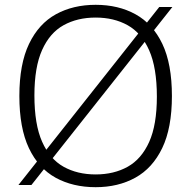

<svg xmlns="http://www.w3.org/2000/svg" viewBox="-20 -769 795 798"><path d="M377.5 9Q283 9 211.5 -30.2Q140 -69.5 100.2 -153.2Q60.5 -237 60.5 -370Q60.5 -503 100.8 -586.8Q141 -670.5 212.5 -709.8Q284 -749 377.5 -749Q472 -749 543.5 -709.5Q615 -670 654.8 -586.5Q694.5 -503 694.5 -370Q694.5 -237 654.2 -153.5Q614 -70 542.5 -30.5Q471 9 377.5 9ZM377.5 -44Q453.5 -44 510.8 -76Q568 -108 600 -179Q632 -250 632 -367.5Q632 -487.5 600 -559.8Q568 -632 510.8 -664Q453.5 -696 377.5 -696Q301.5 -696 244.2 -664.2Q187 -632.5 155 -561.2Q123 -490 123 -372.5Q123 -252 155 -180Q187 -108 244.2 -76Q301.5 -44 377.5 -44ZM110.5 0H56.5L642 -740H696.5Z"/></svg>

Font: Encode Sans Semi Expanded Light
Style: Regular
Weight: 300
Width: 6
Designer: Multiple Designers
Foundry: Impallari Type
Version: Version 3.000; ttfautohint (v1.8.3) -l 8 -r 50 -G 200 -x 14 